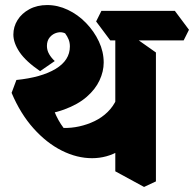

<svg xmlns="http://www.w3.org/2000/svg" viewBox="-20 -698 769 761"><path d="M104 -238 26 -330 45 -381Q144 -391 200.5 -425Q257 -459 257 -514Q257 -529 252 -541.5Q247 -554 238 -566Q223 -573 206 -568.5Q189 -564 177.5 -550.5Q166 -537 166 -516Q166 -499 174.5 -484Q183 -469 197 -456L139 -416Q82 -455 57.5 -491.5Q33 -528 33 -561Q33 -592 49.5 -618.5Q66 -645 96.5 -661.5Q127 -678 167 -678Q209 -678 249 -659Q289 -640 321 -607Q353 -574 372 -533.5Q391 -493 391 -450Q391 -415 374.5 -379.5Q358 -344 323.5 -314Q289 -284 234.5 -264Q180 -244 104 -238ZM345 -71Q285 -71 225 -101Q165 -131 113 -189Q61 -247 26 -330L174 -328Q180 -295 195 -257.5Q210 -220 232 -191Q262 -190 294 -197Q326 -204 355 -218Q384 -232 406.5 -254Q429 -276 442 -305L503 -142Q481 -117 455 -101.5Q429 -86 401.5 -78.5Q374 -71 345 -71ZM551 43 437 -19V-590L493 -564L598 -490V21ZM417 -538 361 -613 382 -655H673L729 -580L708 -538Z"/></svg>

Font: Eczar
Style: Bold
Weight: 700
Designer: Vaibhav Singh
Foundry: Rosetta Type Foundry
Version: Version 2.000